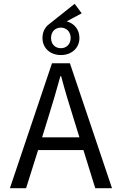

<svg xmlns="http://www.w3.org/2000/svg" viewBox="-20 -988 640 1008"><path d="M232 -367C255 -440 276 -512 297 -588H301C321 -512 343 -440 366 -367L397 -267H201ZM32 0H117L180 -200H418L480 0H568L347 -656H253ZM300 -699C355 -699 397 -735 397 -789C397 -833 370 -865 330 -876L409 -918L372 -968L240 -863C217 -847 203 -821 203 -789C203 -735 244 -699 300 -699ZM300 -735C271 -735 248 -754 248 -789C248 -823 271 -843 300 -843C327 -843 351 -823 351 -789C351 -754 327 -735 300 -735Z"/></svg>

Font: Hasklig
Style: Regular
Weight: 400
Monospace: yes
Designer: Paul D. Hunt, Teo Tuominen
Foundry: Adobe Systems Incorporated
Version: Version 2.030;PS 1.0;hotconv 16.6.51;makeotf.lib2.5.65220